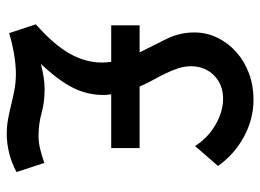

<svg xmlns="http://www.w3.org/2000/svg" viewBox="-121 -634 770 568"><g transform="rotate(90 264.0 -350.0)"><path d="M55 -378H135Q115 -418 95.5 -457Q76 -496 76 -540Q76 -576 91.5 -608Q107 -640 134 -664Q161 -688 197 -701.5Q233 -715 274 -715Q332 -715 384 -687Q436 -659 471 -610L412 -542Q388 -580 349 -602.5Q310 -625 272 -625Q230 -625 203 -598Q176 -571 176 -530Q176 -511 182 -492.5Q188 -474 197 -455.5Q206 -437 216.5 -418Q227 -399 236 -378H418V-294H259Q260 -288 260.5 -282.5Q261 -277 261 -271Q261 -224 240 -181.5Q219 -139 169 -86Q189 -91 207.5 -94Q226 -97 244 -97Q282 -97 314.5 -88Q347 -79 382 -79Q401 -79 419.5 -83.5Q438 -88 462 -96L489 -14Q464 0 434.5 7.5Q405 15 376 15Q353 15 331.5 11Q310 7 288 1.5Q266 -4 244 -8Q222 -12 198 -12Q172 -12 139.5 -6.5Q107 -1 78 8L52 -71Q112 -124 138.5 -171Q165 -218 165 -266Q165 -273 164.5 -280Q164 -287 163 -294H55Z"/></g></svg>

Font: IngvarSans
Style: Regular
Weight: 600
Version: Version 3.000